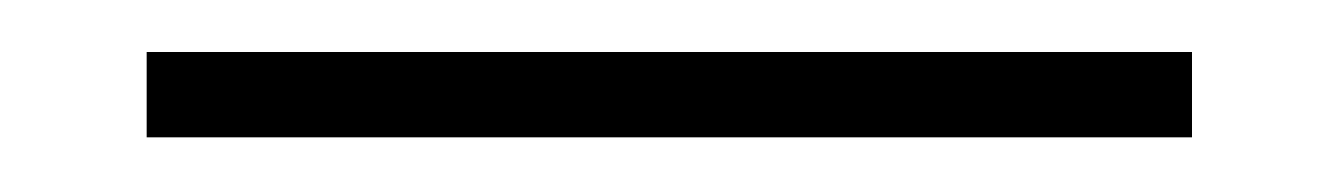

<svg xmlns="http://www.w3.org/2000/svg" viewBox="-20 32 502 72"><path d="M427 83.5H35V51.5H427Z"/></svg>

Font: Anek Kannada ExtraLight
Style: Regular
Weight: 250
Version: Version 1.003